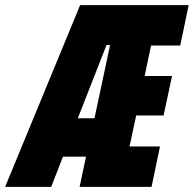

<svg xmlns="http://www.w3.org/2000/svg" viewBox="-63 -730 757 750"><path d="M-43 0 250 -710H674L641 -552H527L502 -433H609L576 -279H469L443 -158H562L529 0H248L273 -118H183L137 0ZM353 -554 241 -268H306L367 -554Z"/></svg>

Font: Geist Mono Black
Style: Italic
Weight: 900
Italic angle: -12°
Monospace: yes
Designer: Basement.studio, Andrés Briganti, Mateo Zaragoza
Foundry: Basement.studio, Vercel, Andrés Briganti, Guido Ferreyra, Mateo Zaragoza
Version: Version 1.500; ttfautohint (v1.8.4.7-5d5b)